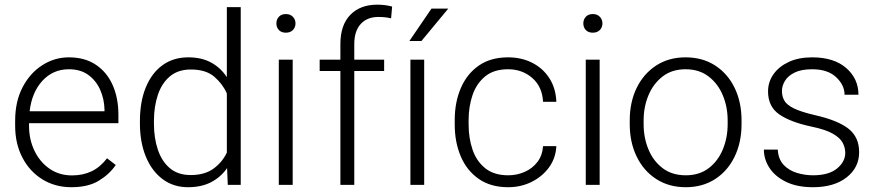

<svg xmlns="http://www.w3.org/2000/svg" viewBox="-20 -780 3700 810"><path d="M281.2 9.8Q212.4 9.8 158.7 -23.4Q105 -56.6 74.5 -115.2Q43.9 -173.8 43.9 -249.5V-270.5Q43.9 -352.1 75.4 -412.1Q106.9 -472.2 158.7 -505.1Q210.4 -538.1 270.5 -538.1Q337.9 -538.1 384.5 -506.8Q431.2 -475.6 455.3 -421.1Q479.5 -366.7 479.5 -295.9V-260.3H102.5V-249.5Q102.5 -191.4 125.5 -143.8Q148.4 -96.2 189.2 -68.1Q230 -40 283.7 -40Q330.1 -40 366.5 -57.4Q402.8 -74.7 431.6 -112.3L468.3 -84Q442.4 -45.4 397.2 -17.8Q352.1 9.8 281.2 9.8ZM270.5 -487.8Q203.6 -487.8 158.9 -439.2Q114.3 -390.6 105 -310.5H420.9V-316.9Q419.9 -361.3 403.1 -400.1Q386.2 -439 353.3 -463.4Q320.3 -487.8 270.5 -487.8Z M570.3 -258.8V-269Q570.3 -351.1 595.2 -411.6Q620.1 -472.2 665.8 -505.1Q711.4 -538.1 774.4 -538.1Q830.6 -538.1 870.8 -516.1Q911.1 -494.1 937 -454.6V-750H995.6V0H940.9L938 -70.8Q912.1 -33.2 871.1 -11.7Q830.1 9.8 773.4 9.8Q711.4 9.8 665.8 -24.4Q620.1 -58.6 595.2 -119.4Q570.3 -180.2 570.3 -258.8ZM629.4 -269V-258.8Q629.4 -197.8 646 -148.4Q662.6 -99.1 696.8 -70.3Q731 -41.5 784.2 -41.5Q843.3 -41.5 880.4 -68.4Q917.5 -95.2 937 -136.2V-385.7Q919.9 -425.3 884.3 -456.1Q848.6 -486.8 785.2 -486.8Q731.4 -486.8 697 -458Q662.6 -429.2 646 -379.9Q629.4 -330.6 629.4 -269Z M1146 -681.2Q1146 -697.8 1156.5 -709.2Q1167 -720.7 1186 -720.7Q1204.6 -720.7 1215.6 -709.2Q1226.6 -697.8 1226.6 -681.2Q1226.6 -664.6 1215.6 -653.3Q1204.6 -642.1 1186 -642.1Q1167 -642.1 1156.5 -653.3Q1146 -664.6 1146 -681.2ZM1214.8 -528.3V0H1156.2V-528.3Z M1474.6 0H1416V-480.5H1328.6V-528.3H1416V-593.8Q1416 -674.3 1457.8 -717.3Q1499.5 -760.3 1571.8 -760.3Q1604.5 -760.3 1634.3 -752.4L1629.9 -702.6Q1606 -708.5 1576.7 -708.5Q1528.8 -708.5 1501.7 -678.7Q1474.6 -648.9 1474.6 -593.8V-528.3H1600.6V-480.5H1474.6Z M1769.5 -528.3V0H1711.4V-528.3ZM1707 -606.9 1800.3 -743.7H1871.1L1757.8 -606.9Z M2124 -40.5Q2160.6 -40.5 2193.1 -54.7Q2225.6 -68.8 2246.8 -96.2Q2268.1 -123.5 2271 -163.6H2327.1Q2324.7 -113.3 2296.4 -74.2Q2268.1 -35.2 2222.9 -12.7Q2177.7 9.8 2124 9.8Q2049.8 9.8 1999.5 -25.4Q1949.2 -60.5 1923.8 -120.4Q1898.4 -180.2 1898.4 -253.9V-274.4Q1898.4 -348.6 1924.1 -408.4Q1949.7 -468.3 1999.8 -503.2Q2049.8 -538.1 2123.5 -538.1Q2180.2 -538.1 2225.3 -515.1Q2270.5 -492.2 2297.6 -450.2Q2324.7 -408.2 2327.1 -350.6H2271Q2267.6 -414.6 2225.3 -451.2Q2183.1 -487.8 2123.5 -487.8Q2063.5 -487.8 2026.9 -457.8Q1990.2 -427.7 1973.6 -379.2Q1957 -330.6 1957 -274.4V-253.9Q1957 -197.8 1973.4 -149.2Q1989.7 -100.6 2026.6 -70.6Q2063.5 -40.5 2124 -40.5Z M2440.9 -681.2Q2440.9 -697.8 2451.4 -709.2Q2461.9 -720.7 2481 -720.7Q2499.5 -720.7 2510.5 -709.2Q2521.5 -697.8 2521.5 -681.2Q2521.5 -664.6 2510.5 -653.3Q2499.5 -642.1 2481 -642.1Q2461.9 -642.1 2451.4 -653.3Q2440.9 -664.6 2440.9 -681.2ZM2509.8 -528.3V0H2451.2V-528.3Z M2636.7 -256.3V-272Q2636.7 -349.1 2666 -409.2Q2695.3 -469.2 2748.3 -503.7Q2801.3 -538.1 2872.1 -538.1Q2943.8 -538.1 2997.1 -503.7Q3050.3 -469.2 3079.3 -409.2Q3108.4 -349.1 3108.4 -272V-256.3Q3108.4 -179.7 3079.3 -119.4Q3050.3 -59.1 2997.3 -24.7Q2944.3 9.8 2873 9.8Q2801.8 9.8 2748.5 -24.7Q2695.3 -59.1 2666 -119.4Q2636.7 -179.7 2636.7 -256.3ZM2695.3 -272V-256.3Q2695.3 -198.7 2715.8 -149.4Q2736.3 -100.1 2775.9 -70.3Q2815.4 -40.5 2873 -40.5Q2930.2 -40.5 2969.5 -70.3Q3008.8 -100.1 3029.3 -149.4Q3049.8 -198.7 3049.8 -256.3V-272Q3049.8 -329.1 3029.3 -378.2Q3008.8 -427.2 2969.2 -457.5Q2929.7 -487.8 2872.1 -487.8Q2814.9 -487.8 2775.6 -457.5Q2736.3 -427.2 2715.8 -378.2Q2695.3 -329.1 2695.3 -272Z M3545.9 -134.8Q3545.9 -156.7 3535.2 -177.5Q3524.4 -198.2 3493.9 -215.8Q3463.4 -233.4 3404.8 -245.6Q3316.4 -264.2 3268.3 -296.9Q3220.2 -329.6 3220.2 -394.5Q3220.2 -434.1 3242.9 -466.6Q3265.6 -499 3307.4 -518.6Q3349.1 -538.1 3406.2 -538.1Q3498 -538.1 3549.8 -493.2Q3601.6 -448.2 3601.6 -380.4H3543Q3543 -420.9 3507.6 -454.3Q3472.2 -487.8 3406.2 -487.8Q3360.8 -487.8 3332.8 -474.1Q3304.7 -460.4 3291.7 -439.2Q3278.8 -418 3278.8 -396Q3278.8 -373 3289.3 -355Q3299.8 -336.9 3330.1 -322.3Q3360.4 -307.6 3419.4 -293.9Q3515.6 -272 3560.1 -236.6Q3604.5 -201.2 3604.5 -138.2Q3604.5 -72.8 3551.5 -31.5Q3498.5 9.8 3409.7 9.8Q3342.8 9.8 3296.4 -12.7Q3250 -35.2 3226.3 -71.5Q3202.6 -107.9 3202.6 -148.9H3261.2Q3263.7 -107.4 3286.6 -83.7Q3309.6 -60.1 3343 -50.3Q3376.5 -40.5 3409.7 -40.5Q3476.6 -40.5 3511.2 -69.1Q3545.9 -97.7 3545.9 -134.8Z"/></svg>

Font: Vazirmatn RD UI FD ExtraLight
Style: Regular
Weight: 200
Designer: Saber Rastikerdar
Foundry: Saber Rastikerdar
Version: Version 33.003